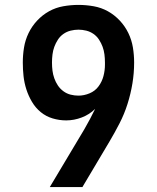

<svg xmlns="http://www.w3.org/2000/svg" viewBox="-20 -763 640 783"><path d="M316 0H183L324 -236Q336 -257 347 -277.5Q358 -298 368 -319Q345 -296 313.5 -284Q282 -272 250 -272Q222 -272 195 -280Q168 -288 146.5 -305.5Q125 -323 110.5 -347.5Q96 -372 87.5 -398.5Q79 -425 76 -452.5Q73 -480 73 -508Q73 -539 78 -569.5Q83 -600 96.5 -628Q110 -656 131.5 -679Q153 -702 180 -717Q207 -732 238 -737.5Q269 -743 300 -743Q331 -743 362 -737.5Q393 -732 420 -717Q447 -702 468.5 -679Q490 -656 503.5 -628Q517 -600 522 -569.5Q527 -539 527 -508Q527 -465 520 -422.5Q513 -380 500 -339Q487 -298 467.5 -260Q448 -222 426 -185ZM300 -373Q323 -373 345.5 -382.5Q368 -392 382 -411Q396 -430 402 -453Q408 -476 408 -499V-508Q408 -524 406 -540.5Q404 -557 398.5 -572Q393 -587 384 -601Q375 -615 361.5 -624.5Q348 -634 332 -638Q316 -642 300 -642Q284 -642 268 -638Q252 -634 238.5 -624.5Q225 -615 216 -601Q207 -587 201.5 -572Q196 -557 194 -540.5Q192 -524 192 -508Q192 -491 194 -475Q196 -459 201.5 -443.5Q207 -428 216 -414.5Q225 -401 238.5 -391Q252 -381 268 -377Q284 -373 300 -373Z"/></svg>

Font: Iosevka Extended
Style: Bold
Weight: 700
Width: 7
Monospace: yes
Designer: Belleve Invis
Foundry: Belleve Invis
Version: Version 32.5.0; ttfautohint (v1.8.4)